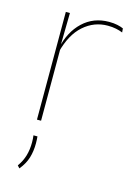

<svg xmlns="http://www.w3.org/2000/svg" viewBox="-111 -551 583 836"><g transform="rotate(15 180.0 -133.0)"><path d="M96.5 -308.5 87 -320.5 92.5 -325Q109 -402 157 -447.2Q205 -492.5 275 -492.5Q296 -492.5 312.2 -489Q328.5 -485.5 339.5 -480.5L341 -462.5Q328 -468 311 -471.5Q294 -475 273.5 -475Q212 -475 164.8 -433.2Q117.5 -391.5 96.5 -308.5ZM81 0V-485.5H99.5L97 -335L99.5 -332.5V0ZM102 70Q102.5 75 103 83Q103.5 91 103.5 101Q103.5 136.5 94.5 166.2Q85.5 196 62 225L52 214Q70 189 78 161.5Q86 134 86 101.5Q86 93 85.5 85.2Q85 77.5 84 70Z"/></g></svg>

Font: Anek Latin Thin
Style: Regular
Weight: 250
Designer: Yesha Goshar
Foundry: Ek Type
Version: Version 1.003